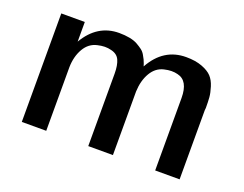

<svg xmlns="http://www.w3.org/2000/svg" viewBox="-83 -636 1003 790"><g transform="rotate(20 418.5 -241.0)"><path d="M68 0V-475H171V-389Q225 -481 320 -481Q345 -481 366 -477Q387 -473 401 -465Q415 -457 425 -449.5Q435 -442 441.5 -430.5Q448 -419 451 -413Q454 -407 457.5 -397Q461 -387 461 -386Q514 -482 613 -482Q654 -482 683 -471Q712 -460 726.5 -444.5Q741 -429 749 -403.5Q757 -378 758.5 -359.5Q760 -341 760 -313Q760 -311 759.5 -307.5Q759 -304 759 -303V0H652V-317Q652 -393 603 -404Q577 -411 544 -403Q509 -395 489 -361Q469 -327 467 -279V0H359V-317Q359 -354 349 -376Q339 -398 311 -404Q285 -411 252 -403Q216 -395 196 -360.5Q176 -326 175 -279V-275V0Z"/></g></svg>

Font: Coval
Style: Medium
Weight: 500
Foundry: Context Ltd
Version: Version 001.000